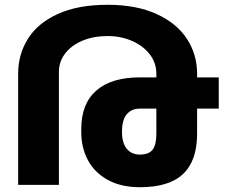

<svg xmlns="http://www.w3.org/2000/svg" viewBox="-20 -780 966 810"><path d="M56.6 -469.2Q56.6 -550.3 97.7 -616.2Q138.7 -682.1 223.6 -720.9Q308.6 -759.8 434.1 -759.8Q555.7 -759.8 640.9 -720.7Q726.1 -681.6 768.8 -615.7Q811.5 -549.8 811.5 -469.2V-453.6H902.8V-321.8H811.5V-215.3Q811.5 -102.1 752.4 -46.1Q693.4 9.8 570.8 9.8Q490.7 9.8 434.8 -21Q378.9 -51.8 350.8 -104.5Q322.8 -157.2 322.8 -222.7V-235.4Q322.8 -342.3 386.2 -397.9Q449.7 -453.6 570.8 -453.6H639.6V-469.2Q639.6 -514.6 611.8 -550.8Q584 -586.9 536.9 -607.4Q489.7 -627.9 434.1 -627.9Q374 -627.9 327.4 -608.2Q280.8 -588.4 254.6 -554Q228.5 -519.5 228.5 -477.1V0H56.6ZM570.8 -127.9Q607.4 -127.9 623.5 -148.2Q639.6 -168.5 639.6 -215.3V-321.8H570.8Q533.7 -321.8 514.2 -297.1Q494.6 -272.5 494.6 -224.6Q494.6 -177.7 514.4 -152.8Q534.2 -127.9 570.8 -127.9Z"/></svg>

Font: Mardoto Black
Style: Regular
Weight: 900
Designer: Christian Robertson, Vahan Hovhannisyan
Foundry: Google
Version: Version 1.000